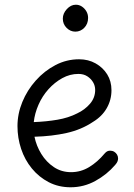

<svg xmlns="http://www.w3.org/2000/svg" viewBox="-20 -794 566 813"><path d="M279 -1Q228 -1 186.5 -22.5Q145 -44 115 -80.5Q85 -117 69.5 -163.5Q54 -210 54 -260Q54 -312 74.5 -362Q95 -412 131.5 -453Q168 -494 215 -518.5Q262 -543 315 -543Q354 -543 385 -525.5Q416 -508 434 -479Q452 -450 452 -412Q452 -371 432 -336Q412 -301 374 -278Q325 -245 262.5 -231Q200 -217 126 -215Q134 -176 155 -142Q176 -108 208 -86.5Q240 -65 281 -65Q322 -65 357.5 -86.5Q393 -108 423 -144Q429 -151 434.5 -153.5Q440 -156 446 -156Q456 -156 463.5 -151.5Q471 -147 475.5 -139.5Q480 -132 480 -123Q480 -117 477.5 -110.5Q475 -104 468 -96Q433 -55 384 -28Q335 -1 279 -1ZM123 -277Q176 -279 223 -287Q270 -295 307 -314Q339 -329 361 -354.5Q383 -380 383 -413Q383 -431 374 -446Q365 -461 349.5 -471Q334 -481 312 -481Q276 -481 243.5 -463Q211 -445 185 -416Q159 -387 143 -350.5Q127 -314 123 -277ZM299 -660Q278 -660 262 -676Q246 -692 246 -715Q246 -737 263 -755.5Q280 -774 301 -774Q315 -774 326.5 -766.5Q338 -759 345.5 -746.5Q353 -734 353 -718Q353 -693 337 -676.5Q321 -660 299 -660Z"/></svg>

Font: Playpen Sans Light
Style: Regular
Weight: 300
Designer: Laura Meseguer, Veronika Burian, José Scaglione
Foundry: TypeTogether
Version: Version 1.001